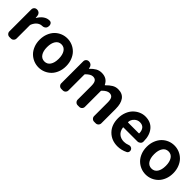

<svg xmlns="http://www.w3.org/2000/svg" viewBox="236 -1655 2751 2751"><g transform="rotate(45 1611.0 -280.0)"><path d="M136.7 0Q112.3 0 95.7 -17.1Q79.1 -34.2 79.1 -57.6V-502Q79.1 -526.4 95.7 -543Q112.3 -559.6 136.7 -559.6H141.6Q166 -559.6 184.1 -543.5Q202.1 -527.3 205.1 -502.9L209 -462.9Q209 -460.9 210.9 -460.9Q212.9 -460.9 213.9 -462.9Q244.1 -515.6 286.1 -544.9Q328.1 -574.2 372.1 -574.2Q377 -574.2 381.8 -574.2Q406.2 -573.2 418.9 -551.8Q427.7 -537.1 427.7 -519.5Q427.7 -512.7 426.8 -505.9L423.8 -491.2Q418.9 -469.7 399.4 -457Q379.9 -444.3 355.5 -444.3Q354.5 -444.3 353.5 -444.3Q318.4 -444.3 284.2 -418.9Q250 -393.6 227.5 -340.8Q224.6 -334 224.6 -327.1V-57.6Q224.6 -34.2 208 -17.1Q191.4 0 167 0Z M469.7 -279.3Q469.7 -346.7 492.2 -403.3Q514.6 -460 551.8 -497.1Q588.9 -534.2 637.2 -554.2Q685.5 -574.2 738.8 -574.2Q792 -574.2 840.3 -554.2Q888.7 -534.2 925.8 -497.1Q962.9 -460 985.4 -403.3Q1007.8 -346.7 1007.8 -279.3Q1007.8 -211.9 985.4 -155.8Q962.9 -99.6 925.8 -63Q888.7 -26.4 840.3 -6.3Q792 13.7 738.8 13.7Q685.5 13.7 637.2 -6.3Q588.9 -26.4 551.8 -63Q514.6 -99.6 492.2 -155.8Q469.7 -211.9 469.7 -279.3ZM857.4 -279.3Q857.4 -359.4 826.2 -406.7Q794.9 -454.1 738.8 -454.1Q682.6 -454.1 651.4 -406.7Q620.1 -359.4 620.1 -279.3Q620.1 -199.2 651.4 -152.8Q682.6 -106.4 738.8 -106.4Q794.9 -106.4 826.2 -152.8Q857.4 -199.2 857.4 -279.3Z M1188.5 0Q1164.1 0 1147.5 -17.1Q1130.9 -34.2 1130.9 -57.6V-502Q1130.9 -526.4 1147.5 -543Q1164.1 -559.6 1188.5 -559.6H1193.4Q1217.8 -559.6 1236.3 -543.5Q1254.9 -527.3 1258.8 -502.9L1260.7 -487.3Q1260.7 -485.4 1262.7 -485.4Q1264.6 -485.4 1266.6 -486.3Q1306.6 -528.3 1346.7 -551.3Q1386.7 -574.2 1436.5 -574.2Q1544.9 -574.2 1587.9 -482.4Q1590.8 -476.6 1595.7 -481.4Q1638.7 -525.4 1679.2 -549.8Q1719.7 -574.2 1768.6 -574.2Q1856.4 -574.2 1899.4 -515.6Q1942.4 -457 1942.4 -348.6V-57.6Q1942.4 -34.2 1925.8 -17.1Q1909.2 0 1884.8 0H1853.5Q1829.1 0 1812.5 -17.1Q1795.9 -34.2 1795.9 -57.6V-331.1Q1795.9 -394.5 1777.3 -421.4Q1758.8 -448.2 1717.8 -448.2Q1671.9 -448.2 1615.2 -390.6Q1609.4 -384.8 1609.4 -377.9V-57.6Q1609.4 -34.2 1592.8 -17.1Q1576.2 0 1551.8 0H1520.5Q1496.1 0 1479.5 -17.1Q1462.9 -34.2 1462.9 -57.6V-331.1Q1462.9 -394.5 1444.3 -421.4Q1425.8 -448.2 1384.8 -448.2Q1338.9 -448.2 1282.2 -390.6Q1276.4 -384.8 1276.4 -377.9V-57.6Q1276.4 -34.2 1259.8 -17.1Q1243.2 0 1218.8 0Z M2337.9 13.7Q2216.8 13.7 2138.2 -65.4Q2059.6 -144.5 2059.6 -279.3Q2059.6 -344.7 2081.5 -401.4Q2103.5 -458 2140.1 -495.1Q2176.8 -532.2 2223.6 -553.2Q2270.5 -574.2 2320.3 -574.2Q2432.6 -574.2 2493.7 -500Q2554.7 -425.8 2554.7 -305.7Q2554.7 -300.8 2554.7 -295.9Q2553.7 -271.5 2534.7 -255.4Q2515.6 -239.3 2490.2 -239.3H2210Q2202.1 -239.3 2204.1 -231.4Q2213.9 -167 2254.9 -132.8Q2295.9 -98.6 2357.4 -98.6Q2398.4 -98.6 2437.5 -114.3Q2449.2 -119.1 2460.9 -119.1Q2469.7 -119.1 2477.5 -117.2Q2499 -111.3 2508.8 -92.8Q2515.6 -80.1 2515.6 -66.4Q2515.6 -52.7 2508.8 -40.5Q2502 -28.3 2489.3 -22.5Q2415 13.7 2337.9 13.7ZM2201.2 -341.8Q2201.2 -335.9 2208 -335.9H2420.9Q2428.7 -335.9 2428.7 -342.8Q2428.7 -342.8 2428.7 -342.8Q2426.8 -398.4 2400.4 -429.2Q2374 -460 2322.3 -460Q2278.3 -460 2244.1 -429.7Q2201.2 -390.6 2201.2 -341.8Z M2639.6 -279.3Q2639.6 -346.7 2662.1 -403.3Q2684.6 -460 2721.7 -497.1Q2758.8 -534.2 2807.1 -554.2Q2855.5 -574.2 2908.7 -574.2Q2961.9 -574.2 3010.3 -554.2Q3058.6 -534.2 3095.7 -497.1Q3132.8 -460 3155.3 -403.3Q3177.7 -346.7 3177.7 -279.3Q3177.7 -211.9 3155.3 -155.8Q3132.8 -99.6 3095.7 -63Q3058.6 -26.4 3010.3 -6.3Q2961.9 13.7 2908.7 13.7Q2855.5 13.7 2807.1 -6.3Q2758.8 -26.4 2721.7 -63Q2684.6 -99.6 2662.1 -155.8Q2639.6 -211.9 2639.6 -279.3ZM3027.3 -279.3Q3027.3 -359.4 2996.1 -406.7Q2964.8 -454.1 2908.7 -454.1Q2852.5 -454.1 2821.3 -406.7Q2790 -359.4 2790 -279.3Q2790 -199.2 2821.3 -152.8Q2852.5 -106.4 2908.7 -106.4Q2964.8 -106.4 2996.1 -152.8Q3027.3 -199.2 3027.3 -279.3Z"/></g></svg>

Font: Gen Jyuu Gothic Bold
Style: Bold
Weight: 700
Designer: [Source Han Sans]
Ryoko NISHIZUKA  (kana & ideographs); Paul D. Hunt (Latin, Greek & Cyrillic); Wenlong ZHANG  (bopomofo
Version: Version 1.002.20150607